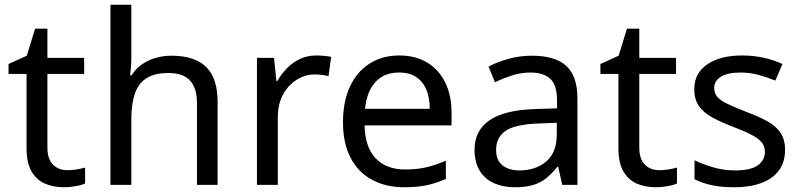

<svg xmlns="http://www.w3.org/2000/svg" viewBox="-20 -780 3377 810"><path d="M264 -62Q284 -62 305 -65.5Q326 -69 339 -73V-6Q325 1 299 5.5Q273 10 249 10Q207 10 171.5 -4.5Q136 -19 114 -55Q92 -91 92 -156V-468H16V-510L93 -545L128 -659H180V-536H335V-468H180V-158Q180 -109 203.5 -85.5Q227 -62 264 -62Z M534 -537Q534 -518 532.5 -498Q531 -478 529 -462H535Q552 -490 578 -508Q604 -526 636 -535.5Q668 -545 702 -545Q767 -545 810.5 -524.5Q854 -504 876 -461Q898 -418 898 -349V0H811V-343Q811 -408 782 -440Q753 -472 691 -472Q631 -472 597 -449.5Q563 -427 548.5 -383.5Q534 -340 534 -277V0H446V-760H534Z M1314 -546Q1329 -546 1346.5 -544.5Q1364 -543 1377 -540L1366 -459Q1353 -462 1337.5 -464Q1322 -466 1308 -466Q1277 -466 1249 -453Q1221 -440 1199 -416.5Q1177 -393 1164.5 -360Q1152 -327 1152 -286V0H1064V-536H1136L1146 -438H1150Q1167 -468 1191 -492.5Q1215 -517 1246 -531.5Q1277 -546 1314 -546Z M1664 -546Q1733 -546 1782.5 -516Q1832 -486 1858.5 -431.5Q1885 -377 1885 -304V-251H1518Q1520 -160 1564.5 -112.5Q1609 -65 1689 -65Q1740 -65 1779.5 -74.5Q1819 -84 1861 -102V-25Q1820 -7 1780 1.5Q1740 10 1685 10Q1609 10 1550.5 -21Q1492 -52 1459.5 -113.5Q1427 -175 1427 -264Q1427 -352 1456.5 -415Q1486 -478 1539.5 -512Q1593 -546 1664 -546ZM1663 -474Q1600 -474 1563.5 -433.5Q1527 -393 1520 -321H1793Q1793 -367 1779 -401Q1765 -435 1736.5 -454.5Q1708 -474 1663 -474Z M2224 -545Q2322 -545 2369 -502Q2416 -459 2416 -365V0H2352L2335 -76H2331Q2308 -47 2283.5 -27.5Q2259 -8 2227.5 1Q2196 10 2151 10Q2103 10 2064.5 -7Q2026 -24 2004 -59.5Q1982 -95 1982 -149Q1982 -229 2045 -272.5Q2108 -316 2239 -320L2330 -323V-355Q2330 -422 2301 -448Q2272 -474 2219 -474Q2177 -474 2139 -461.5Q2101 -449 2068 -433L2041 -499Q2076 -518 2124 -531.5Q2172 -545 2224 -545ZM2250 -259Q2150 -255 2111.5 -227Q2073 -199 2073 -148Q2073 -103 2100.5 -82Q2128 -61 2171 -61Q2239 -61 2284 -98.5Q2329 -136 2329 -214V-262Z M2761 -62Q2781 -62 2802 -65.5Q2823 -69 2836 -73V-6Q2822 1 2796 5.5Q2770 10 2746 10Q2704 10 2668.5 -4.5Q2633 -19 2611 -55Q2589 -91 2589 -156V-468H2513V-510L2590 -545L2625 -659H2677V-536H2832V-468H2677V-158Q2677 -109 2700.5 -85.5Q2724 -62 2761 -62Z M3292 -148Q3292 -96 3266 -61Q3240 -26 3192 -8Q3144 10 3078 10Q3022 10 2981.5 1Q2941 -8 2910 -24V-104Q2942 -88 2987.5 -74.5Q3033 -61 3080 -61Q3147 -61 3177 -82.5Q3207 -104 3207 -140Q3207 -160 3196 -176Q3185 -192 3156.5 -208Q3128 -224 3075 -244Q3023 -264 2986 -284Q2949 -304 2929 -332Q2909 -360 2909 -404Q2909 -472 2964.5 -509Q3020 -546 3110 -546Q3159 -546 3201.5 -536.5Q3244 -527 3281 -510L3251 -440Q3217 -454 3180 -464Q3143 -474 3104 -474Q3050 -474 3021.5 -456.5Q2993 -439 2993 -409Q2993 -387 3006 -371.5Q3019 -356 3049.5 -341.5Q3080 -327 3131 -307Q3182 -288 3218 -268Q3254 -248 3273 -219.5Q3292 -191 3292 -148Z"/></svg>

Font: uhindi25
Style: Book
Weight: 400
Designer: Jelle Bosma - Monotype Design Team
Foundry: Monotype Imaging Inc.
Version: Version 2.003